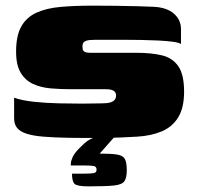

<svg xmlns="http://www.w3.org/2000/svg" viewBox="-20 -484 702 680"><path d="M30 -138Q58 -128 100.5 -123.5Q143 -119 189 -118Q235 -117 271 -117Q285 -117 307.5 -117.5Q330 -118 343 -118Q361 -118 371.5 -121.5Q382 -125 386.5 -131Q391 -137 391 -146Q391 -157 382.5 -162.5Q374 -168 354 -168Q345 -168 332 -168Q319 -168 295.5 -168Q272 -168 230 -168Q194 -168 159.5 -171Q125 -174 97.5 -186.5Q70 -199 53.5 -226Q37 -253 37 -301Q37 -358 55.5 -390.5Q74 -423 109 -439Q144 -455 194 -459.5Q244 -464 307 -464Q345 -464 387.5 -463.5Q430 -463 467 -462Q504 -461 523 -460Q570 -458 595.5 -436Q621 -414 621 -381Q621 -377 621 -364.5Q621 -352 621 -340.5Q621 -329 621 -328Q615 -333 593 -336Q571 -339 541 -340.5Q511 -342 481 -342.5Q451 -343 428 -343H315Q294 -343 285 -339.5Q276 -336 274 -330.5Q272 -325 272 -319Q272 -314 273 -309Q274 -304 280 -300.5Q286 -297 299 -297Q376 -297 418 -297Q460 -297 464 -297Q516 -297 553.5 -288Q591 -279 611.5 -249.5Q632 -220 632 -159Q632 -103 611.5 -69Q591 -35 553.5 -19Q516 -3 466 0Q401 4 343.5 4.5Q286 5 221 4Q170 3 133.5 0Q97 -3 74 -10.5Q51 -18 40.5 -31Q30 -44 30 -65ZM294 176Q254 176 244.5 167.5Q235 159 235 131Q237 131 246 131Q255 131 277 131Q303 131 312.5 129Q322 127 322 117Q322 106 312.5 104Q303 102 278 102H230Q231 102 231 94.5Q231 87 237 73Q243 59 261 41Q270 32 277.5 25Q285 18 293 13Q301 8 309.5 4.5Q318 1 328 -1H387L333 60Q375 60 395.5 63.5Q416 67 422.5 79.5Q429 92 429 119Q429 146 420.5 158Q412 170 383.5 173Q355 176 294 176Z"/></svg>

Font: Genos Black
Style: Regular
Weight: 900
Designer: Robert E. Leuschke
Foundry: Robert E. Leuschke
Version: Version 1.010